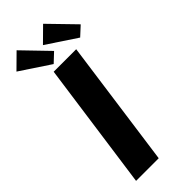

<svg xmlns="http://www.w3.org/2000/svg" viewBox="-300 -984 1025 1025"><g transform="rotate(-45 212.5 -472.0)"><path d="M85 -944 4 -864 173 -752 224 -800ZM285 -944 204 -864 373 -752 425 -800ZM144 -723 43 0H214L314 -723Z"/></g></svg>

Font: United Sans ExtraBold
Style: Italic
Weight: 800
Italic angle: -8°
Designer: Pablo Impallari, Rodrigo Fuenzalida (Modified by Dan O. Williams)
Version: Version 1.000;PS 001.000;hotconv 1.0.88;makeotf.lib2.5.64775